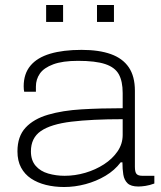

<svg xmlns="http://www.w3.org/2000/svg" viewBox="-20 -738 644 770"><path d="M237 12Q198 12 164 3.5Q130 -5 104.5 -22Q79 -39 64.5 -66Q50 -93 50 -131Q50 -191 82.5 -226Q115 -261 173 -278Q231 -295 307.5 -299.5Q384 -304 472 -304V-365Q472 -412 456.5 -440Q441 -468 402 -481Q363 -494 293 -494Q231 -494 193.5 -480Q156 -466 140 -443Q124 -420 124 -391V-370H77Q76 -375 75.5 -380Q75 -385 75 -392Q75 -442 102 -474.5Q129 -507 181 -522.5Q233 -538 307 -538Q377 -538 424.5 -521Q472 -504 496.5 -468Q521 -432 521 -374V-69Q521 -48 527.5 -40.5Q534 -33 551 -33H599V-2Q580 5 563.5 7.5Q547 10 535 10Q505 10 491.5 -3Q478 -16 474.5 -38Q471 -60 471 -87H464Q440 -55 403 -33Q366 -11 323 0.5Q280 12 237 12ZM239 -33Q281 -33 322 -45Q363 -57 397 -79Q431 -101 451.5 -131Q472 -161 472 -197V-260Q348 -260 266 -250Q184 -240 144 -212.5Q104 -185 104 -131Q104 -95 123 -73Q142 -51 173.5 -42Q205 -33 239 -33ZM165 -650V-718H233V-650ZM369 -650V-718H437V-650Z"/></svg>

Font: Archivo SemiExpanded Thin
Style: Regular
Weight: 250
Width: 6
Designer: Hector Gatti
Foundry: Omnibus-Type
Version: Version 2.001